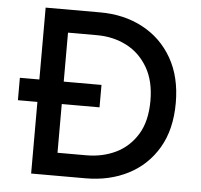

<svg xmlns="http://www.w3.org/2000/svg" viewBox="-50 -733 821 785"><g transform="rotate(5 360.5 -340.5)"><path d="M106 0V-681H330Q428 -681 505 -640Q582 -599 626 -522.5Q670 -446 670 -339Q670 -230 625.5 -154.5Q581 -79 504 -39.5Q427 0 329 0ZM26 -294V-386H361V-294ZM206 -72 176 -94H324Q391 -94 445.5 -120.5Q500 -147 533 -201Q566 -255 566 -339Q566 -420 533.5 -475.5Q501 -531 446.5 -559Q392 -587 325 -587H169L206 -623Z"/></g></svg>

Font: Gabarito
Style: Regular
Weight: 400
Designer: Leandro Assis / Alvaro Franca / Felipe Casaprima
Foundry: Naipe Foundry
Version: Version 1.000